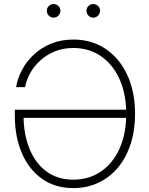

<svg xmlns="http://www.w3.org/2000/svg" viewBox="-20 -937 748 967"><path d="M348.6 10.3Q257.3 10.3 191.4 -36.6Q125.5 -83.5 90.1 -165.8Q54.7 -248 54.7 -354V-384.3H628.4V-343.3H83L98.6 -356.9Q98.6 -261.7 128.2 -188.5Q157.7 -115.2 213.6 -73.7Q269.5 -32.2 348.6 -32.2Q429.2 -32.2 489.5 -74Q549.8 -115.7 582.8 -190.2Q615.7 -264.6 615.7 -363.3Q615.7 -463.4 582.3 -537.8Q548.8 -612.3 488.8 -653.8Q428.7 -695.3 349.1 -695.3Q298.8 -695.3 257.1 -678.5Q215.3 -661.6 183.8 -633.3Q152.3 -605 132.6 -569.8Q112.8 -534.7 106.4 -498H61Q68.4 -542 90.8 -584.7Q113.3 -627.4 150.4 -662.1Q187.5 -696.8 237.5 -717.3Q287.6 -737.8 349.1 -737.8Q441.9 -737.8 512 -690.7Q582 -643.6 621.1 -559.3Q660.2 -475.1 660.2 -363.3Q660.2 -280.3 637.9 -211.7Q615.7 -143.1 574.5 -93.5Q533.2 -43.9 475.8 -16.8Q418.5 10.3 348.6 10.3ZM449.7 -848.1Q435.5 -848.1 425.5 -858.4Q415.5 -868.7 415.5 -882.8Q415.5 -897 425.5 -906.7Q435.5 -916.5 449.7 -916.5Q463.9 -916.5 473.9 -906.7Q483.9 -897 483.9 -882.8Q483.9 -868.7 473.9 -858.4Q463.9 -848.1 449.7 -848.1ZM250 -848.1Q235.8 -848.1 225.8 -858.4Q215.8 -868.7 215.8 -882.8Q215.8 -897 225.8 -906.7Q235.8 -916.5 250 -916.5Q264.2 -916.5 274.2 -906.7Q284.2 -897 284.2 -882.8Q284.2 -868.7 274.2 -858.4Q264.2 -848.1 250 -848.1Z"/></svg>

Font: Inter 28pt ExtraLight
Style: Regular
Weight: 250
Designer: Rasmus Andersson
Foundry: rsms
Version: Version 4.001;git-66647c0bb